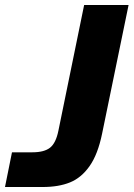

<svg xmlns="http://www.w3.org/2000/svg" viewBox="-56 -749 535 769"><path d="M-8 -139H74Q121 -139 144.5 -157.5Q168 -176 178 -226L281 -729H459L353 -214Q336 -131 303 -84Q270 -37 224.5 -18.5Q179 0 115 0H-36Z"/></svg>

Font: Mona Sans ExtraBold
Style: Italic
Weight: 800
Italic angle: -11.7°
Designer: Deni Anggara
Foundry: GitHub
Version: Version 2.000